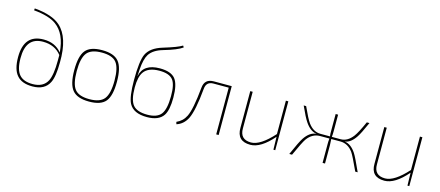

<svg xmlns="http://www.w3.org/2000/svg" viewBox="-52 -1272 4174 1822"><g transform="rotate(15 2035.5 -360.5)"><path d="M123 -709Q298 -694 378 -622Q490 -521 486 -277Q486 -137 456 -77Q413 12 291 12Q187 12 139 -44Q89 -100 89 -223Q89 -446 282 -446Q396 -446 460 -366Q447 -548 342 -624Q271 -676 121 -690ZM432 -87Q462 -147 462 -288Q463 -304 462 -342Q398 -424 281 -424Q113 -424 114 -218Q114 -106 157 -57Q198 -10 287 -10Q393 -10 432 -87Z M1008 -435Q1056 -378 1056 -238Q1056 -100 1010 -44Q964 12 848 12Q731 12 684 -45Q636 -102 636 -242Q636 -380 682 -436Q728 -492 844 -492Q961 -492 1008 -435ZM703 -419Q661 -367 661 -238Q661 -110 702 -60Q742 -11 845 -11Q948 -11 989 -61Q1031 -113 1031 -242Q1031 -370 990 -420Q950 -469 847 -469Q744 -469 703 -419Z M1584 -717Q1536 -681 1401 -642Q1308 -615 1271 -558Q1241 -510 1234 -409Q1234 -407 1230 -342H1231Q1257 -467 1418 -467Q1527 -467 1570 -414Q1612 -361 1612 -230Q1612 -108 1577 -55Q1532 12 1416 12Q1283 12 1240 -70Q1208 -130 1208 -298Q1208 -483 1239 -551Q1275 -628 1391 -663Q1533 -706 1574 -733ZM1268 -384Q1233 -335 1233 -230Q1233 -106 1274 -58Q1314 -11 1414 -11Q1509 -11 1548 -60Q1587 -111 1587 -238Q1588 -355 1552 -399Q1515 -444 1420 -444Q1311 -444 1268 -384Z M2119 0H2095V-459H1945Q1875 -459 1869 -387Q1849 -169 1809 -87Q1773 -16 1705 5L1699 -17Q1759 -43 1788 -102Q1824 -174 1845 -392Q1853 -480 1943 -480H2119Z M2675 0H2657L2654 -126Q2535 12 2432 12Q2299 12 2301 -120V-480H2325V-121Q2324 -11 2433 -11Q2524 -11 2651 -152V-480H2675Z M3402 -169Q3425 -134 3485 0H3461Q3397 -140 3376 -170Q3327 -239 3251 -240H3161Q3164 -202 3164 -181V0H3140V-183Q3139 -205 3143 -240H3049Q2975 -239 2925 -170Q2902 -137 2840 0H2813Q2872 -134 2897 -171Q2947 -246 3011 -251V-252Q2951 -260 2902 -332Q2873 -374 2826 -480H2850Q2901 -367 2928 -330Q2979 -261 3049 -261H3143Q3139 -284 3140 -320V-480H3164V-318Q3164 -281 3161 -261H3247Q3315 -261 3367 -330Q3397 -370 3446 -480H3472Q3422 -367 3397 -330Q3349 -257 3290 -250Q3353 -243 3402 -169Z M3992 0H3974L3971 -126Q3852 12 3749 12Q3616 12 3618 -120V-480H3642V-121Q3641 -11 3750 -11Q3841 -11 3968 -152V-480H3992Z"/></g></svg>

Font: Taylor Sans Thin
Style: Regular
Weight: 100
Italic angle: -8°
Designer: Natanael Gama
Version: Version 1.001 September 8, 2015